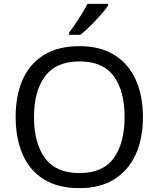

<svg xmlns="http://www.w3.org/2000/svg" viewBox="-20 -964 821 994"><path d="M720 -358Q720 -247 682.5 -164.5Q645 -82 572 -36Q499 10 391 10Q280 10 206.5 -36Q133 -82 97 -165Q61 -248 61 -359Q61 -469 97 -551Q133 -633 206.5 -679Q280 -725 392 -725Q499 -725 572 -679.5Q645 -634 682.5 -551.5Q720 -469 720 -358ZM156 -358Q156 -223 213 -145.5Q270 -68 391 -68Q513 -68 569 -145.5Q625 -223 625 -358Q625 -493 569 -569.5Q513 -646 392 -646Q271 -646 213.5 -569.5Q156 -493 156 -358ZM539 -934Q527 -916 502 -887.5Q477 -859 448.5 -830.5Q420 -802 396 -784H338V-796Q353 -815 370.5 -841Q388 -867 405 -894.5Q422 -922 433 -944H539Z"/></svg>

Font: RS Noto Sans
Style: Regular
Weight: 400
Designer: Monotype Design Team
Foundry: Monotype Imaging Inc.
Version: Version 3.10